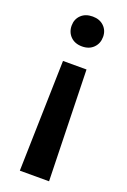

<svg xmlns="http://www.w3.org/2000/svg" viewBox="-142 -768 541 821"><g transform="rotate(20 128.5 -357.0)"><path d="M183 -498 196 6H63L76 -498ZM131 -720Q163 -720 182.5 -701Q202 -682 202 -653Q202 -623 182.5 -603.5Q163 -584 131 -584Q98 -584 78.5 -603.5Q59 -623 59 -653Q59 -682 78.5 -701Q98 -720 131 -720Z"/></g></svg>

Font: Freesentation 7 Bold
Style: Regular
Weight: 700
Designer: glyphs from Roboto by Christian Robertson / Hangul glyphs from Noto Sans CJK(Source Han Sans) by Jang Soo-young and Kang
Foundry: PT&
Version: Version 2.001